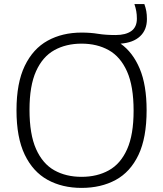

<svg xmlns="http://www.w3.org/2000/svg" viewBox="-20 -908 796 937"><path d="M378 9Q283.5 9 212 -30.5Q140.5 -70 100.5 -153.5Q60.5 -237 60.5 -370Q60.5 -503 100.8 -586.5Q141 -670 212.5 -709.5Q284 -749 378 -749Q421.5 -749 458.2 -743Q495 -737 544 -737Q593.5 -737 620.8 -756.5Q648 -776 648 -817Q648 -837 645 -853.5Q642 -870 636 -888H684.5Q691 -870 694 -853.5Q697 -837 697 -815Q697 -762 663.5 -730.8Q630 -699.5 568.5 -695Q628 -653 661.8 -573Q695.5 -493 695.5 -370Q695.5 -235.5 655.8 -152Q616 -68.5 544.5 -29.8Q473 9 378 9ZM378 -45Q454 -45 511.2 -76.8Q568.5 -108.5 600.2 -179.5Q632 -250.5 632 -367.5Q632 -487.5 600 -559.2Q568 -631 511 -663Q454 -695 378 -695Q302.5 -695 245.2 -663.2Q188 -631.5 156 -560.5Q124 -489.5 124 -372.5Q124 -252.5 156 -180.8Q188 -109 245 -77Q302 -45 378 -45Z"/></svg>

Font: Encode Sans SemiExpanded SemiExpanded Light
Style: Regular
Weight: 300
Width: 6
Designer: Multiple Designers
Foundry: Impallari Type
Version: Version 3.000; ttfautohint (v1.8.3) -l 8 -r 50 -G 200 -x 14 